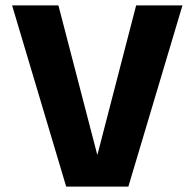

<svg xmlns="http://www.w3.org/2000/svg" viewBox="-20 -695 731 715"><path d="M226.5 0H458L659.5 -675H487L343 -119.5H342L197.5 -675H25Z"/></svg>

Font: Anybody Thin
Style: Bold
Weight: 700
Version: Version 1.113;gftools[0.9.25]